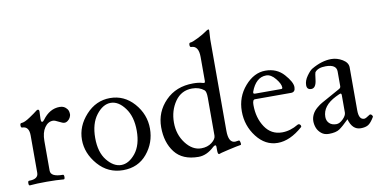

<svg xmlns="http://www.w3.org/2000/svg" viewBox="-71 -926 2252 1142"><g transform="rotate(-10 1054.5 -354.5)"><path d="M283.7 -424.8Q299.3 -424.8 309.6 -419.4Q319.8 -414.1 328.6 -402.8Q337.4 -391.6 337.4 -370.1Q337.4 -364.3 332.5 -353.3Q327.6 -342.3 317.4 -335Q307.6 -327.1 296.9 -327.1Q286.1 -327.1 263.9 -339.1Q241.7 -351.1 230.5 -351.1Q200.7 -351.1 180.2 -321.5Q159.7 -292 159.7 -241.2V-62Q159.7 -23.9 233.4 -23.9Q240.2 -23.9 240.2 -10Q240.2 3.9 233.4 3.9Q192.4 0 130.9 0Q69.3 0 28.8 3.9Q22 3.9 22 -10Q22 -23.9 28.8 -23.9Q85 -23.9 85 -62V-287.6Q85 -342.8 43.9 -342.8Q35.6 -342.8 35.6 -356.4Q35.6 -370.1 43.9 -370.1Q62.5 -370.1 97.2 -393.6Q131.8 -417 139.9 -424.1Q147.9 -431.2 153.3 -431.2Q161.6 -431.2 161.6 -418.9Q159.7 -395 159.7 -375.2Q159.7 -355.5 166.3 -355.5Q172.9 -355.5 179.7 -365.2Q223.1 -424.8 283.7 -424.8Z M380.9 -209Q380.9 -291 441.9 -357.9Q502.9 -424.8 587.9 -424.8Q672.9 -424.8 731.9 -358.4Q791 -291 791 -205.1Q791 -119.1 736.8 -54Q682.6 11.2 591.8 11.2Q501 11.2 440.9 -57.9Q380.9 -127 380.9 -209ZM460.4 -206.1Q460.4 -119.1 500.2 -70.1Q540 -21 585.9 -21Q631.8 -21 671.9 -70.3Q711.4 -120.1 711.4 -206.1Q711.4 -292 672.4 -343.8Q633.8 -396 586.9 -396Q540 -396 500.2 -344.5Q460.4 -293 460.4 -206.1Z M1236.3 -112.8Q1236.3 -40 1276.4 -40Q1281.7 -40 1299.3 -43Q1305.2 -43.9 1308.1 -24.9Q1309.1 -15.6 1305.2 -15.1Q1287.1 -12.7 1230.5 0.2Q1173.8 13.2 1169.9 16.1Q1161.6 16.1 1161.6 -7.8V-27.8Q1161.6 -39.1 1156 -39.1Q1150.4 -39.1 1142.6 -32.2Q1096.7 11.2 1046.9 11.2Q950.7 11.2 904.3 -48.6Q857.9 -108.4 857.9 -200.7Q857.9 -293 922.4 -358.9Q986.8 -424.8 1089.8 -424.8Q1124 -424.8 1145.5 -418Q1151.4 -416 1154.8 -416Q1161.6 -416 1161.6 -428.2V-571.8Q1161.6 -640.1 1116.7 -640.1Q1108.4 -640.1 1108.4 -653.6Q1108.4 -667 1116.7 -667Q1128.9 -667 1163.8 -684.8Q1198.7 -702.6 1214.1 -713.9Q1229.5 -725.1 1234.4 -725.1Q1239.7 -725.1 1239.3 -717.8L1236.3 -665ZM1161.6 -97.2V-326.2Q1161.6 -362.8 1150.9 -372.1Q1122.1 -396 1078.6 -396Q1013.2 -396 975.3 -341.6Q937.5 -287.1 937.5 -214.8Q937.5 -142.6 978 -89.4Q1018.6 -36.1 1071.8 -36.1Q1109.9 -36.1 1135.7 -56.2Q1161.6 -76.2 1161.6 -97.2Z M1346.7 -210.4Q1346.7 -297.4 1402.1 -361.1Q1457.5 -424.8 1526.4 -424.8Q1595.2 -424.8 1637.7 -377Q1680.2 -329.1 1680.2 -298.8Q1680.2 -268.6 1655.3 -268.1H1436Q1421.4 -268.1 1421.4 -235.8Q1421.4 -157.7 1458.7 -101.8Q1496.1 -45.9 1562 -45.9Q1611.3 -45.9 1660.2 -75.2Q1662.6 -76.7 1665.5 -76.7Q1671.4 -76.7 1675.8 -71.3Q1679.2 -67.9 1679.2 -61Q1679.2 -58.6 1677.2 -57.1Q1600.1 11.2 1525.4 11.2Q1450.7 11.2 1398.7 -56.2Q1346.7 -123.5 1346.7 -210.4ZM1432.6 -307.6Q1432.6 -300.8 1444.3 -300.8H1601.1Q1608.4 -300.8 1608.4 -309.1Q1608.4 -330.6 1581.8 -363.3Q1555.2 -396 1526.4 -396Q1494.6 -396 1471.4 -374.8Q1448.2 -353.5 1434.1 -314.9Q1432.6 -311 1432.6 -307.6Z M1949.2 -97.2V-202.1Q1949.2 -212.9 1942.4 -212.9Q1939 -212.9 1913.1 -200.2Q1830.1 -158.7 1830.1 -91.8Q1830.1 -67.9 1845.5 -53Q1860.8 -38.1 1888.2 -38.1Q1907.7 -38.1 1928.5 -58.8Q1949.2 -79.6 1949.2 -97.2ZM2095.2 -60.1Q2106 -58.6 2109.4 -45.4Q2109.4 -43.9 2108.9 -43Q2088.9 -9.3 2071.8 1Q2054.7 11.2 2026.9 11.2Q1975.6 11.2 1957.5 -55.2Q1920.4 -18.1 1898.4 -3.4Q1876.5 11.2 1834 11.2Q1806.6 11.2 1788.6 -3.9Q1770.5 -19 1762.9 -38.8Q1755.4 -58.6 1755.4 -79.1Q1755.4 -99.6 1765.1 -119.4Q1774.9 -139.2 1793.7 -155Q1812.5 -170.9 1826.2 -178.2L1939.5 -241.2Q1949.2 -246.6 1949.2 -256.8V-345.2Q1949.2 -388.2 1884.3 -388.2Q1836.9 -388.2 1818.4 -363.8Q1815.9 -360.4 1811 -318.4Q1805.2 -270 1777.3 -270Q1750.5 -270 1750.5 -297.4Q1750.5 -324.7 1770.3 -352.3Q1790 -379.9 1804.2 -388.2Q1866.7 -424.8 1924.3 -424.8Q1959 -424.8 1991.5 -405.3Q2023.9 -385.7 2023.9 -356.9V-97.2Q2023.9 -41 2056.6 -41Q2065.9 -41 2091.8 -59.1Q2093.3 -60.1 2095.2 -60.1Z"/></g></svg>

Font: Junicode
Style: Regular
Weight: 400
Designer: Peter S. Baker
Foundry: Briery Creek Software
Version: Version 0.7.2